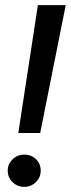

<svg xmlns="http://www.w3.org/2000/svg" viewBox="-20 -720 275 745"><path d="M51 -204 127 -700H235L136 -204ZM74 5Q47 5 28.5 -13.5Q10 -32 10 -58Q10 -83 28.5 -101.5Q47 -120 74 -120Q102 -120 120 -102Q138 -84 138 -58Q138 -32 119.5 -13.5Q101 5 74 5Z"/></svg>

Font: DM Sans 36pt Medium
Style: Italic
Weight: 500
Italic angle: -10°
Designer: Colophon Foundry, Jonny Pinhorn
Foundry: Colophon Foundry
Version: Version 4.004;gftools[0.9.30]